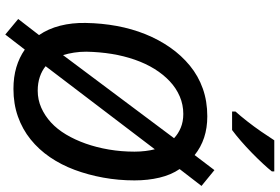

<svg xmlns="http://www.w3.org/2000/svg" viewBox="-186 -833 1060 728"><g transform="rotate(90 344.0 -469.0)"><path d="M111 41 52 -8 113 -87Q89 -122 77.5 -167Q66 -212 67 -264Q68 -325 78.5 -382Q89 -439 109.5 -490Q130 -541 160 -584Q190 -627 229 -659Q268 -691 316 -708Q364 -725 421 -725Q465 -725 501.5 -713Q538 -701 568 -677L625 -752L685 -703L621 -620Q643 -588 653.5 -544Q664 -500 664 -449Q664 -388 653.5 -330.5Q643 -273 624 -222Q605 -171 576 -128.5Q547 -86 508.5 -55Q470 -24 422 -7Q374 10 317 10Q272 10 235 -1Q198 -12 168 -33ZM324 -82Q358 -82 388.5 -95.5Q419 -109 444.5 -132.5Q470 -156 490 -189.5Q510 -223 524.5 -264Q539 -305 547 -352Q555 -399 555 -449Q555 -470 552.5 -490.5Q550 -511 546 -526L231 -112Q248 -98 271.5 -90Q295 -82 324 -82ZM504 -599Q487 -615 464 -624.5Q441 -634 412 -634Q377 -634 345.5 -620.5Q314 -607 288 -582.5Q262 -558 241.5 -525Q221 -492 206.5 -450.5Q192 -409 184.5 -363Q177 -317 176 -266Q176 -242 179.5 -219.5Q183 -197 189 -178ZM403 -832Q420 -851 440 -876.5Q460 -902 479 -929.5Q498 -957 512 -979H630V-970Q620 -957 601 -936.5Q582 -916 559.5 -894Q537 -872 514.5 -852.5Q492 -833 473 -819H403Z"/></g></svg>

Font: Noto Sans Display Medium
Style: Italic
Weight: 500
Italic angle: -12°
Designer: Monotype Design Team
Foundry: Monotype Imaging Inc.
Version: Version 2.003